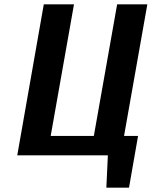

<svg xmlns="http://www.w3.org/2000/svg" viewBox="-20 -720 710 890"><path d="M480 0 473 150H578L620 -90H555L663 -700H523L415 -90H215L323 -700H183L60 0Z"/></svg>

Font: Scada
Style: Bold Italic
Weight: 700
Designer: Jovanny Lemonad
Foundry: Jovanny Lemonad
Version: Version 3.005